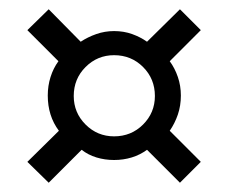

<svg xmlns="http://www.w3.org/2000/svg" viewBox="-20 -500 492 414"><path d="M39 -435 85 -480 154 -410Q169 -420 187.5 -426.5Q206 -433 226 -433Q247 -433 265 -426.5Q283 -420 297 -410L368 -480L413 -435L346 -368Q357 -353 363.5 -334Q370 -315 370 -294Q370 -272 363.5 -253Q357 -234 346 -218L413 -151L368 -106L297 -177Q282 -166 264 -160.5Q246 -155 226 -155Q206 -155 188 -160.5Q170 -166 156 -177L85 -106L39 -151L107 -218Q95 -234 89 -253Q83 -272 83 -294Q83 -315 89 -334Q95 -353 106 -368ZM226 -206Q263 -206 288.5 -231.5Q314 -257 314 -293Q314 -330 288.5 -355.5Q263 -381 226 -381Q190 -381 164.5 -355.5Q139 -330 139 -293Q139 -257 164.5 -231.5Q190 -206 226 -206Z"/></svg>

Font: Georama ExtraCondensed Thin
Style: Regular
Weight: 400
Version: Version 1.001